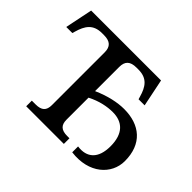

<svg xmlns="http://www.w3.org/2000/svg" viewBox="-146 -940 1183 1183"><g transform="rotate(45 445.0 -348.5)"><path d="M420 -117V-309C482 -341 541 -352 589 -352C674 -352 728 -303 728 -193C728 -86 674 -39 587 -51V0C752 21 855 -76 855 -191C855 -340 763 -415 625 -415C568 -415 496 -400 420 -366V-577C420 -626 444 -649 498 -649H515C592 -649 621 -604 640 -537L645 -520H698L661 -700H52L15 -520H68L73 -537C92 -604 121 -649 198 -649H215C269 -649 293 -626 293 -577V-117C293 -70 271 -49 219 -49H186V0H514V-49H494C443 -49 420 -70 420 -117Z"/></g></svg>

Font: LT Superior Serif Semibold
Style: Regular
Weight: 600
Designer: Daniel Lyons
Foundry: LyonsType
Version: Version 2.120;FEAKit 1.0